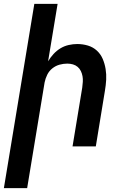

<svg xmlns="http://www.w3.org/2000/svg" viewBox="-31 -755 651 990"><path d="M-11 215 146 -735H266L217 -439Q229 -459 245 -476.5Q261 -494 281 -506Q301 -518 323.5 -523Q346 -528 367 -528Q396 -528 422.5 -520Q449 -512 468.5 -494Q488 -476 498.5 -451.5Q509 -427 513.5 -399.5Q518 -372 516.5 -344Q515 -316 510 -287L463 0H343L393 -303Q395 -318 396 -333Q397 -348 394.5 -362Q392 -376 386 -388.5Q380 -401 369.5 -410Q359 -419 345 -423Q331 -427 316 -427Q296 -427 276 -421.5Q256 -416 239 -402.5Q222 -389 212.5 -369.5Q203 -350 199 -330L109 215Z"/></svg>

Font: Iosevka Extended
Style: Bold Italic
Weight: 700
Width: 7
Italic angle: -9°
Monospace: yes
Designer: Belleve Invis
Foundry: Belleve Invis
Version: Version 32.5.0; ttfautohint (v1.8.4)